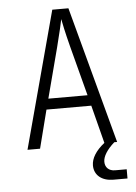

<svg xmlns="http://www.w3.org/2000/svg" viewBox="-61 -776 722 1020"><g transform="rotate(-5 300.0 -266.0)"><path d="M61 0H128L180 -204H419L471 -1C424 36 400 76 400 113C400 165 440 198 502 198H577V149H515C482 149 462 129 462 99C462 71 483 36 524 0H539L343 -730H257ZM195 -261 265 -528C285 -605 297 -660 300 -676C303 -660 314 -605 334 -528L404 -261Z"/></g></svg>

Font: JetBrains Mono ExtraLight
Style: Regular
Weight: 240
Monospace: yes
Designer: Philipp Nurullin, Konstantin Bulenkov
Foundry: JetBrains
Version: Version 2.305